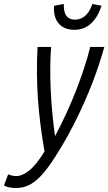

<svg xmlns="http://www.w3.org/2000/svg" viewBox="-109 -758 545 966"><path d="M-29 188Q-45 188 -61 185Q-77 182 -89 175L-68 119Q-59 123 -48 125.5Q-37 128 -28 128Q3 128 38.5 99.5Q74 71 115 4Q90 -139 81.5 -265Q73 -391 80 -522H148Q141 -427 146 -309Q151 -191 168 -73Q232 -194 277.5 -312.5Q323 -431 345 -522H416Q391 -432 355.5 -340.5Q320 -249 278 -163.5Q236 -78 191 -5Q149 65 114 107.5Q79 150 45 169Q11 188 -29 188ZM266 -608Q214 -608 186.5 -639.5Q159 -671 163 -729L212 -738Q211 -695 226 -677Q241 -659 268 -659Q295 -659 317.5 -676.5Q340 -694 356 -738L402 -729Q383 -671 348.5 -639.5Q314 -608 266 -608Z"/></svg>

Font: Ubuntu Sans Condensed
Style: Italic
Weight: 400
Width: 3
Italic angle: -13.5°
Designer: Dalton Maag Ltd
Foundry: Dalton Maag Ltd
Version: Version 1.006; ttfautohint (v1.8.4.7-5d5b)